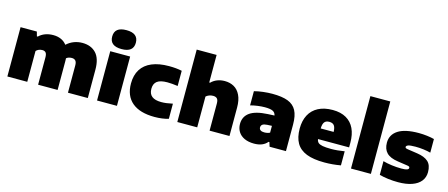

<svg xmlns="http://www.w3.org/2000/svg" viewBox="-51 -1435 4824 2069"><g transform="rotate(15 2361.0 -401.0)"><path d="M951 -316V0H729.5V-303.5Q729.5 -341 715 -356.8Q700.5 -372.5 674 -372.5Q636.5 -372.5 613 -353Q614 -333 614 -321.5V0H396.5V-303.5Q396.5 -341.5 383.8 -357Q371 -372.5 344.5 -372.5Q323 -372.5 304.8 -364.5Q286.5 -356.5 275.5 -343.5V0H53.5V-550H235L249 -500H258.5Q287.5 -528.5 327.8 -543.8Q368 -559 418 -559Q465.5 -559 503.8 -542.2Q542 -525.5 568 -491.5Q605.5 -526 650 -542.5Q694.5 -559 742 -559Q839 -559 895 -499.8Q951 -440.5 951 -316Z M1054 0V-550H1276V0ZM1033 -709Q1033 -814.5 1165 -814.5Q1297 -814.5 1297 -709Q1297 -603.5 1165 -603.5Q1033 -603.5 1033 -709Z M1359.5 -273Q1359.5 -365.5 1399.8 -429.5Q1440 -493.5 1518.2 -526.2Q1596.5 -559 1709 -559Q1789 -559 1852.5 -545.5V-376Q1786 -385.5 1736.5 -385.5Q1657.5 -385.5 1622 -358Q1586.5 -330.5 1586.5 -274Q1586.5 -217.5 1621.5 -190Q1656.5 -162.5 1726 -162.5Q1754.5 -162.5 1782.5 -166.2Q1810.5 -170 1852.5 -178.5V-9.5Q1821 0 1780.8 5.5Q1740.5 11 1697 11Q1532.5 11 1446 -62Q1359.5 -135 1359.5 -273Z M1949.5 -808H2171.5V-500.5H2181Q2209 -529 2247.2 -544Q2285.5 -559 2330.5 -559Q2389 -559 2434 -533.8Q2479 -508.5 2505.2 -454.2Q2531.5 -400 2531.5 -316.5V0H2309.5V-302.5Q2309.5 -341 2294.8 -356.8Q2280 -372.5 2249.5 -372.5Q2227 -372.5 2206 -364.5Q2185 -356.5 2171.5 -343.5V0H1949.5Z M3161.5 -296V0H2979L2964 -48H2954.5Q2906 11 2807.5 11Q2743.5 11 2698.5 -10.2Q2653.5 -31.5 2630.2 -69.2Q2607 -107 2607 -155Q2607 -237.5 2670.5 -282.8Q2734 -328 2869 -335L2943 -338.5Q2937 -371 2909.2 -384.5Q2881.5 -398 2820.5 -398Q2785 -398 2741 -392.2Q2697 -386.5 2660.5 -376V-534.5Q2706.5 -546.5 2760.5 -552.8Q2814.5 -559 2861.5 -559Q2970.5 -559 3035.5 -534Q3100.5 -509 3131 -452Q3161.5 -395 3161.5 -296ZM2945 -148V-224L2892.5 -221.5Q2857 -219.5 2841.2 -207.8Q2825.5 -196 2825.5 -175Q2825.5 -156 2840 -145.2Q2854.5 -134.5 2882 -134.5Q2920 -134.5 2945 -148Z M3808.5 -215H3461.5Q3465 -189.5 3480.2 -175.5Q3495.5 -161.5 3529.8 -155Q3564 -148.5 3626 -148.5Q3692.5 -148.5 3773.5 -162V-5Q3684 11 3592 11Q3469 11 3392 -19.2Q3315 -49.5 3278.2 -112.2Q3241.5 -175 3241.5 -274Q3241.5 -361.5 3275.2 -425.8Q3309 -490 3375 -524.5Q3441 -559 3535.5 -559Q3625 -559 3686 -524Q3747 -489 3777.8 -423.8Q3808.5 -358.5 3808.5 -267ZM3460 -333H3604.5Q3603 -383 3586 -404.5Q3569 -426 3532.5 -426Q3495.5 -426 3478.2 -404.5Q3461 -383 3460 -333Z M3887 0V-808H4109V0Z M4204.5 -15V-167.5Q4248.5 -155 4302.8 -147.8Q4357 -140.5 4410.5 -140.5Q4455.5 -140.5 4473.8 -147.8Q4492 -155 4492 -168.5Q4492 -177.5 4486.2 -182Q4480.5 -186.5 4463.5 -189L4355.5 -205Q4268 -217.5 4228.2 -258.2Q4188.5 -299 4188.5 -370Q4188.5 -459.5 4265 -509.2Q4341.5 -559 4495.5 -559Q4541 -559 4587.8 -553.2Q4634.5 -547.5 4668 -538.5V-386.5Q4634 -396 4588.2 -401.8Q4542.5 -407.5 4499.5 -407.5Q4438.5 -407.5 4417 -399.2Q4395.5 -391 4395.5 -377.5Q4395.5 -370 4401.8 -365.8Q4408 -361.5 4424.5 -359L4533 -343Q4616 -331 4657.5 -293.2Q4699 -255.5 4699 -177Q4699 -118.5 4665.5 -76.2Q4632 -34 4568 -11.5Q4504 11 4414.5 11Q4357.5 11 4303 4.2Q4248.5 -2.5 4204.5 -15Z"/></g></svg>

Font: Encode Sans Semi Expanded Black
Style: Regular
Weight: 900
Width: 6
Designer: Multiple Designers
Foundry: Impallari Type
Version: Version 2.000